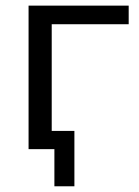

<svg xmlns="http://www.w3.org/2000/svg" viewBox="-20 -522 486 672"><path d="M170.4 130V0H84.3V-63.8H240.4V130ZM80 0V-502.3H430.4V-437.2H161V0Z"/></svg>

Font: Mulish ExtraLight
Style: Regular
Weight: 200
Designer: Vernon Adams
Foundry: Vernon Adams
Version: Version 3.603